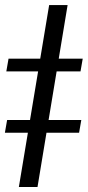

<svg xmlns="http://www.w3.org/2000/svg" viewBox="-57 -752 353 772"><path d="M214.8 -731.5 93.8 0H18.8L140.6 -731.5ZM-31.6 -464.8 -22.7 -516H275.6L266.7 -464.8ZM-37.3 -218.4 -28.4 -269.5H269.9L261 -218.4Z"/></svg>

Font: Inter Light  BETA
Style: Italic
Weight: 300
Italic angle: 9.39999°
Designer: Rasmus Andersson
Foundry: rsms
Version: Version 3.011;git-f93a4a705